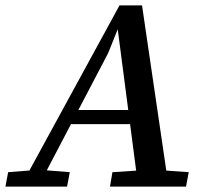

<svg xmlns="http://www.w3.org/2000/svg" viewBox="-51 -687 760 707"><path d="M-31 0 -21 -53 81 -61H105L206 -53L196 0ZM25 0 389 -667H472L570 0H458L382 -583H384L347 -491L90 0ZM192 -230 201 -282H478L474 -230ZM354 0 363 -53 486 -61H530L644 -53L634 0Z"/></svg>

Font: Source Serif 4 Medium
Style: Italic
Weight: 500
Italic angle: -12°
Designer: Frank Grießhammer
Foundry: Adobe Systems Incorporated
Version: Version 4.004;hotconv 1.0.116;makeotfexe 2.5.65601